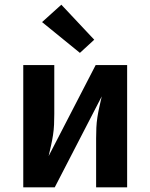

<svg xmlns="http://www.w3.org/2000/svg" viewBox="-20 -797 640 817"><path d="M79 0V-520H211V-312Q211 -289 210 -266.5Q209 -244 205.5 -221.5Q202 -199 197 -177Q192 -155 187 -133L387 -520H521V0H389V-208Q389 -231 390 -253.5Q391 -276 394.5 -298.5Q398 -321 403 -343Q408 -365 413 -387L213 0ZM320 -572 159 -703 241 -777 381 -628Z"/></svg>

Font: Iosevka Custom XBdEx
Style: Regular
Weight: 800
Width: 7
Monospace: yes
Designer: Belleve Invis
Foundry: Belleve Invis
Version: Version 11.2.4; ttfautohint (v1.8.4)